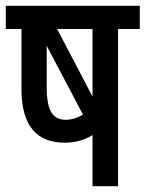

<svg xmlns="http://www.w3.org/2000/svg" viewBox="-20 -642 502 662"><path d="M387 -542H462V-622H0V-542H54V-335C54 -203 111 -150 204 -150C241 -150 273 -160 299 -176V0H387ZM299 -542V-309L177 -542ZM141 -342V-484L266 -247C248 -236 228 -229 207 -229C164 -229 141 -256 141 -342Z"/></svg>

Font: Noto Sans Devanagari ExtraCondensed Medium
Style: Regular
Weight: 500
Width: 2
Designer: Jelle Bosma - Monotype Design Team
Foundry: Monotype Imaging Inc.
Version: Version 2.004